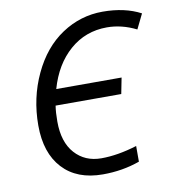

<svg xmlns="http://www.w3.org/2000/svg" viewBox="-82 -796 794 879"><g transform="rotate(-10 315.0 -357.0)"><path d="M629.9 -685.1 596.2 -616.2Q528.8 -649.9 460 -649.9Q360.4 -649.9 287.4 -586.2Q214.4 -522.5 183.1 -412.1H486.8L472.2 -337.9H167Q162.1 -307.6 162.1 -264.2Q162.1 -168.9 209 -116.5Q255.9 -64 332 -64Q408.2 -64 498 -91.8V-19Q418 9.8 326.2 9.8Q206.1 9.8 139.6 -62Q73.2 -133.8 73.2 -261.7Q73.2 -389.6 124.8 -499.3Q176.3 -608.9 263.2 -666.5Q350.1 -724.1 453.1 -724.1Q556.2 -724.1 629.9 -685.1Z"/></g></svg>

Font: OpenSans-Italic
Style: Italic
Weight: 400
Italic angle: -12°
Foundry: Ascender Corporation
Version: Version 1.10